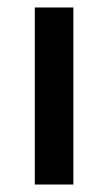

<svg xmlns="http://www.w3.org/2000/svg" viewBox="-20 -493 289 513"><path d="M73 0V-473H176V0Z"/></svg>

Font: Narnoor Medium
Style: Regular
Weight: 500
Designer: S. Sridhar Murthy
Foundry: SIL International
Version: Version 3.000